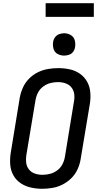

<svg xmlns="http://www.w3.org/2000/svg" viewBox="-20 -1167 616 1195"><path d="M243 8Q274 8 306.5 2.5Q339 -3 369.5 -18.5Q400 -34 424.5 -58.5Q449 -83 463 -114Q477 -145 482 -177L539 -519Q545 -555 542 -591.5Q539 -628 522.5 -658Q506 -688 477.5 -708Q449 -728 414 -735.5Q379 -743 343 -743Q311 -743 278.5 -737.5Q246 -732 215.5 -717Q185 -702 160.5 -677Q136 -652 122.5 -621.5Q109 -591 103 -559L47 -217Q41 -180 43.5 -144Q46 -108 62.5 -77.5Q79 -47 107.5 -27.5Q136 -8 171 0Q206 8 243 8ZM244 -79Q220 -79 197.5 -86.5Q175 -94 160.5 -112Q146 -130 143 -154Q140 -178 144 -202L201 -544Q205 -568 216.5 -590.5Q228 -613 249 -628.5Q270 -644 293.5 -650Q317 -656 341 -656Q365 -656 387.5 -648.5Q410 -641 424.5 -623Q439 -605 442 -581Q445 -557 440 -533L384 -191Q380 -167 368.5 -144.5Q357 -122 336 -106.5Q315 -91 291.5 -85Q268 -79 244 -79ZM379 -821Q394 -821 409.5 -826Q425 -831 435 -844.5Q445 -858 447 -873Q451 -896 445 -917Q439 -938 420 -949Q401 -960 379 -960Q364 -960 348.5 -954.5Q333 -949 323 -935.5Q313 -922 311 -907Q307 -885 313 -863.5Q319 -842 338 -831.5Q357 -821 379 -821ZM264 -1062H564V-1147H264Z"/></svg>

Font: Iosevka Sparkle Medium
Style: Italic
Weight: 500
Italic angle: -9°
Designer: Belleve Invis
Foundry: Belleve Invis
Version: Version 4.5.0; ttfautohint (v1.8.3)